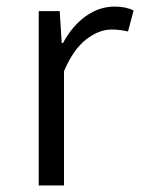

<svg xmlns="http://www.w3.org/2000/svg" viewBox="-20 -565 461 585"><path d="M98 -531H162L168 -434H172Q200 -486 241 -515.5Q282 -545 330 -545Q363 -545 387 -533L370 -469Q346 -475 320 -475Q281 -475 242 -444.5Q203 -414 175 -348V0H98Z"/></svg>

Font: Nebula Sans Book
Style: Regular
Weight: 400
Designer: Paul D. Hunt for Adobe (as Source Sans)
Foundry: Nebula Entertainment & Broadcasting LLC
Version: Version 1.010